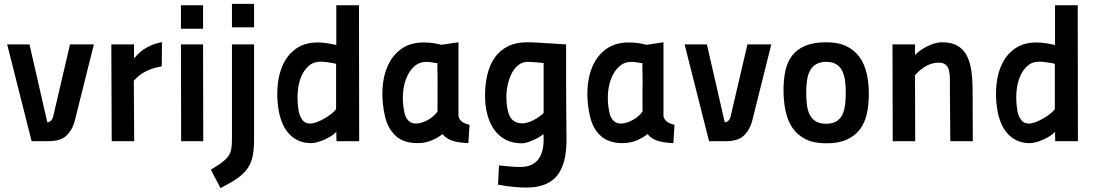

<svg xmlns="http://www.w3.org/2000/svg" viewBox="-20 -728 5656 990"><path d="M132 -499 224 -97Q250 -100 256 -135L341 -499H464L364 -99Q350 -53 320 -26.5Q290 0 229 0H143L17 -499Z M554 -499H671V-427Q680 -437 691.5 -449Q703 -461 720.5 -473Q738 -485 761 -495Q784 -505 815 -511L814 -386Q780 -380 757 -371Q734 -362 718 -352.5Q702 -343 691 -332.5Q680 -322 670 -312L672 0H556Z M913 -499H1027L1028 0H914ZM913 -701H1027V-580H913Z M1176 -499H1290V-5Q1290 45 1282 80.5Q1274 116 1254.5 143Q1235 170 1201.5 193Q1168 216 1117 242L1067 147Q1100 127 1121 112Q1142 97 1154.5 81Q1167 65 1171.5 45Q1176 25 1176 -6ZM1176 -708H1290V-587H1176Z M1832 0H1715L1714 -48Q1704 -37 1687.5 -26.5Q1671 -16 1653 -8Q1635 0 1616.5 5Q1598 10 1584 10Q1545 10 1515.5 -4.5Q1486 -19 1465.5 -43.5Q1445 -68 1432.5 -101Q1420 -134 1415 -171Q1406 -231 1412 -291.5Q1418 -352 1441.5 -400Q1465 -448 1508.5 -478.5Q1552 -509 1620 -509Q1640 -509 1664 -505.5Q1688 -502 1714 -496V-701H1831ZM1579 -91Q1595 -91 1615.5 -99Q1636 -107 1655.5 -118.5Q1675 -130 1691 -143Q1707 -156 1713 -165V-399Q1692 -404 1668.5 -407Q1645 -410 1634 -410Q1596 -410 1571 -387.5Q1546 -365 1532 -330Q1518 -295 1515 -250.5Q1512 -206 1519 -163Q1522 -136 1536.5 -113.5Q1551 -91 1579 -91Z M2344 -129Q2348 -111 2363 -100Q2378 -89 2401 -85Q2399 -61 2398 -37Q2397 -13 2395 10Q2343 8 2311 -3Q2279 -14 2262 -37Q2241 -19 2207 -4.5Q2173 10 2133 10Q2062 10 2021 -27Q1980 -64 1965 -128Q1949 -198 1952 -266Q1955 -334 1979 -388Q2003 -442 2049 -475.5Q2095 -509 2165 -509Q2193 -509 2215.5 -505.5Q2238 -502 2256 -497L2344 -510ZM2124 -91Q2141 -91 2158.5 -97Q2176 -103 2191.5 -112.5Q2207 -122 2218.5 -133Q2230 -144 2236 -153V-277Q2237 -309 2236 -339.5Q2235 -370 2235 -403H2227Q2216 -405 2203.5 -407Q2191 -409 2179 -409Q2142 -409 2116 -385.5Q2090 -362 2075 -324.5Q2060 -287 2057.5 -240Q2055 -193 2066 -145Q2071 -121 2086 -106Q2101 -91 2124 -91Z M2695 239Q2668 239 2642 237Q2616 235 2595 232Q2570 228 2548 224L2553 125Q2574 127 2594 129Q2611 131 2630 132Q2649 133 2663 133Q2723 133 2753 97Q2783 61 2783 -8Q2783 -15 2783 -22Q2783 -29 2782 -37Q2777 -32 2764.5 -24Q2752 -16 2736 -8.5Q2720 -1 2702.5 5Q2685 11 2670 11Q2623 11 2587.5 -7.5Q2552 -26 2528.5 -59Q2505 -92 2493 -137Q2481 -182 2481 -235Q2481 -293 2493 -343.5Q2505 -394 2531 -431Q2557 -468 2598.5 -489Q2640 -510 2699 -510Q2720 -510 2754 -508Q2788 -506 2820 -504Q2858 -501 2899 -499Q2899 -399 2899 -327Q2899 -255 2899.5 -204Q2900 -153 2900 -120.5Q2900 -88 2900.5 -66.5Q2901 -45 2901 -31.5Q2901 -18 2901 -7Q2901 120 2851 179.5Q2801 239 2695 239ZM2701 -409Q2674 -409 2653 -392.5Q2632 -376 2618.5 -349.5Q2605 -323 2598 -291.5Q2591 -260 2591 -230Q2591 -164 2609 -128Q2627 -92 2675 -92Q2690 -92 2707.5 -98.5Q2725 -105 2740.5 -114Q2756 -123 2767.5 -132Q2779 -141 2783 -146V-403Q2767 -404 2752 -406Q2739 -407 2725 -408Q2711 -409 2701 -409Z M3401 -129Q3405 -111 3420 -100Q3435 -89 3458 -85Q3456 -61 3455 -37Q3454 -13 3452 10Q3400 8 3368 -3Q3336 -14 3319 -37Q3298 -19 3264 -4.5Q3230 10 3190 10Q3119 10 3078 -27Q3037 -64 3022 -128Q3006 -198 3009 -266Q3012 -334 3036 -388Q3060 -442 3106 -475.5Q3152 -509 3222 -509Q3250 -509 3272.5 -505.5Q3295 -502 3313 -497L3401 -510ZM3181 -91Q3198 -91 3215.5 -97Q3233 -103 3248.5 -112.5Q3264 -122 3275.5 -133Q3287 -144 3293 -153V-277Q3294 -309 3293 -339.5Q3292 -370 3292 -403H3284Q3273 -405 3260.5 -407Q3248 -409 3236 -409Q3199 -409 3173 -385.5Q3147 -362 3132 -324.5Q3117 -287 3114.5 -240Q3112 -193 3123 -145Q3128 -121 3143 -106Q3158 -91 3181 -91Z M3625 -499 3717 -97Q3743 -100 3749 -135L3834 -499H3957L3857 -99Q3843 -53 3813 -26.5Q3783 0 3722 0H3636L3510 -499Z M4240 -510Q4303 -510 4345 -489.5Q4387 -469 4412.5 -433Q4438 -397 4449 -348.5Q4460 -300 4460 -244Q4460 -188 4449.5 -141Q4439 -94 4413.5 -60.5Q4388 -27 4346 -8Q4304 11 4240 11Q4176 11 4133.5 -10.5Q4091 -32 4066 -69Q4041 -106 4030.5 -156Q4020 -206 4020 -263Q4020 -319 4030 -364.5Q4040 -410 4065.5 -442.5Q4091 -475 4133.5 -492.5Q4176 -510 4240 -510ZM4240 -90Q4272 -90 4292 -102Q4312 -114 4323 -136Q4334 -158 4337.5 -188Q4341 -218 4341 -253Q4341 -288 4336.5 -317Q4332 -346 4320.5 -366.5Q4309 -387 4289.5 -398Q4270 -409 4240 -409Q4209 -409 4189 -397.5Q4169 -386 4157.5 -365.5Q4146 -345 4141.5 -316Q4137 -287 4137 -251Q4137 -215 4141 -185Q4145 -155 4156.5 -134Q4168 -113 4188 -101.5Q4208 -90 4240 -90Z M4583 0 4582 -499H4698V-444Q4709 -456 4725 -467.5Q4741 -479 4759.5 -488.5Q4778 -498 4798 -504Q4818 -510 4838 -510Q4884 -510 4914.5 -493.5Q4945 -477 4963 -445Q4981 -413 4988 -366.5Q4995 -320 4995 -261L4996 0H4880L4878 -260Q4878 -291 4878 -318Q4878 -345 4873.5 -364Q4869 -383 4856.5 -394Q4844 -405 4820 -405Q4784 -405 4751 -385Q4718 -365 4698 -339L4699 0Z M5538 0H5421L5420 -48Q5410 -37 5393.5 -26.5Q5377 -16 5359 -8Q5341 0 5322.5 5Q5304 10 5290 10Q5251 10 5221.5 -4.5Q5192 -19 5171.5 -43.5Q5151 -68 5138.5 -101Q5126 -134 5121 -171Q5112 -231 5118 -291.5Q5124 -352 5147.5 -400Q5171 -448 5214.5 -478.5Q5258 -509 5326 -509Q5346 -509 5370 -505.5Q5394 -502 5420 -496V-701H5537ZM5285 -91Q5301 -91 5321.5 -99Q5342 -107 5361.5 -118.5Q5381 -130 5397 -143Q5413 -156 5419 -165V-399Q5398 -404 5374.5 -407Q5351 -410 5340 -410Q5302 -410 5277 -387.5Q5252 -365 5238 -330Q5224 -295 5221 -250.5Q5218 -206 5225 -163Q5228 -136 5242.5 -113.5Q5257 -91 5285 -91Z"/></svg>

Font: Panefresco 800wt
Style: Regular
Weight: 800
Designer: Campivisivi
Foundry: Campivisivi & Chank Co
Version: Version 1.001